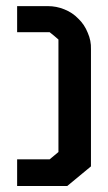

<svg xmlns="http://www.w3.org/2000/svg" viewBox="-20 -620 360 640"><path d="M241.2 -557.6Q261.7 -538.1 272.5 -510.7Q284.2 -484.4 283.2 -456.1Q283.2 -325.2 283.2 -65.4Q256.8 -43 204.1 0Q148.4 0 37.1 0Q37.1 -29.3 37.1 -88.9Q73.2 -88.9 145.5 -88.9Q155.3 -97.7 174.8 -113.3Q174.8 -238.3 174.8 -488.3Q165 -497.1 145.5 -512.7Q145.5 -512.7 145.5 -512.7Q109.4 -512.7 37.1 -512.7Q37.1 -542 37.1 -599.6Q71.3 -599.6 139.6 -599.6Q168 -599.6 194.3 -588.9Q221.7 -578.1 241.2 -557.6Z"/></svg>

Font: Bestnet font
Style: Regular
Weight: 400
Version: Version 1.0